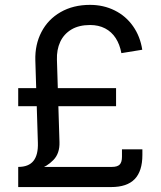

<svg xmlns="http://www.w3.org/2000/svg" viewBox="-20 -757 651 777"><path d="M133.3 -178.7 123 -512.7Q121.1 -576.2 147.7 -627.4Q174.3 -678.7 225.3 -708Q276.4 -737.3 344.2 -737.3Q398.9 -737.3 444.1 -714.8Q489.3 -692.4 518.3 -651.1Q547.4 -609.9 555.7 -555.7L471.2 -542Q464.8 -577.1 448.2 -602.8Q431.6 -628.4 405.3 -642.1Q378.9 -655.8 344.7 -655.8Q299.3 -655.8 268.8 -637.5Q238.3 -619.1 223.6 -587.4Q209 -555.7 210.4 -515.1L220.7 -182.1Q222.2 -136.2 196 -109.4Q169.9 -82.5 134.5 -71.5Q99.1 -60.5 65.9 -59.1Q61.5 -58.6 53.7 -58.6V-81.5Q96.2 -81.5 115.5 -106Q134.8 -130.4 133.3 -178.7ZM53.7 -81.5H432.6Q455.1 -81.5 464.4 -91.1Q473.6 -100.6 473.6 -122.6V-152.8H556.2V-129.9Q556.2 -64.5 525.1 -32.2Q494.1 0 429.7 0H53.7ZM53.7 -400.4H449.7V-327.1H53.7Z"/></svg>

Font: Raveo Variable
Style: Regular
Weight: 400
Designer: Jakub Foglar, Rasmus Andersson (Inter)
Foundry: Jakubfoglar.com
Version: Version 1.000;Glyphs 3.2.3 (3260)